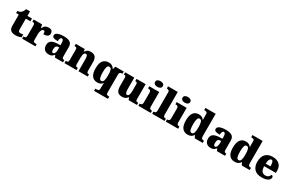

<svg xmlns="http://www.w3.org/2000/svg" viewBox="217 -2579 6934 4602"><g transform="rotate(30 3683.5 -278.0)"><path d="M264 10Q187 10 141.5 -26Q96 -62 96 -150V-460H22V-519Q65 -519 93 -535.5Q121 -552 135 -568Q149 -582 161.5 -606Q174 -630 181 -661H291V-536H417V-460H291V-170Q291 -130 302.5 -111Q314 -92 350 -92Q370 -92 390 -95Q410 -98 426 -102V-22Q408 -13 367 -1.5Q326 10 264 10Z M454 0V-61H459Q493 -61 511.5 -73.5Q530 -86 530 -133V-407Q530 -451 515 -463Q500 -475 467 -475H463V-536H696L717 -443H722Q748 -502 785 -525.5Q822 -549 880 -549Q939 -549 964.5 -520.5Q990 -492 990 -450Q990 -394 949 -370Q908 -346 841 -346Q841 -387 833.5 -410Q826 -433 798 -433Q775 -433 758.5 -410.5Q742 -388 733.5 -352.5Q725 -317 725 -278V-128Q725 -84 741.5 -72.5Q758 -61 786 -61H821V0Z M1184 10Q1141 10 1105 -8Q1069 -26 1047.5 -62.5Q1026 -99 1026 -155Q1026 -238 1081 -277Q1136 -316 1247 -320L1328 -323V-375Q1328 -431 1315 -456.5Q1302 -482 1276 -482Q1252 -482 1238 -455Q1224 -428 1224 -375Q1145 -375 1106.5 -391Q1068 -407 1068 -445Q1068 -483 1098.5 -506.5Q1129 -530 1180.5 -540.5Q1232 -551 1293 -551Q1408 -551 1465.5 -513.5Q1523 -476 1523 -383V-131Q1523 -91 1535.5 -76Q1548 -61 1582 -61H1586V0H1363L1338 -56H1328Q1306 -30 1286.5 -15.5Q1267 -1 1243.5 4.5Q1220 10 1184 10ZM1263 -71Q1293 -71 1311 -103.5Q1329 -136 1329 -191V-262L1298 -259Q1256 -256 1240 -229.5Q1224 -203 1224 -152Q1224 -71 1263 -71Z M1625 0V-61H1629Q1663 -61 1680.5 -73Q1698 -85 1698 -128V-412Q1698 -453 1682.5 -464Q1667 -475 1634 -475H1630V-536H1876L1889 -472H1894Q1913 -503 1946 -527Q1979 -551 2045 -551Q2125 -551 2166 -506Q2207 -461 2207 -360V-131Q2207 -85 2219.5 -73Q2232 -61 2266 -61H2270V0H2013V-317Q2013 -381 2002 -416Q1991 -451 1959 -451Q1934 -451 1919.5 -430Q1905 -409 1899 -375Q1893 -341 1893 -301V-125Q1893 -85 1908 -73Q1923 -61 1956 -61H1960V0Z M2572 221V160H2598Q2630 160 2654 151Q2678 142 2678 105V56Q2678 29 2680 -1Q2682 -31 2684 -53H2677Q2657 -27 2622.5 -8.5Q2588 10 2534 10Q2439 10 2386 -57.5Q2333 -125 2333 -270Q2333 -414 2387.5 -480Q2442 -546 2547 -546Q2599 -546 2636.5 -522.5Q2674 -499 2697 -458H2703L2724 -536H2957V-475H2953Q2921 -475 2897 -463Q2873 -451 2873 -406V102Q2873 141 2896.5 150.5Q2920 160 2953 160H2957V221ZM2599 -71Q2645 -71 2661.5 -123Q2678 -175 2678 -267Q2678 -370 2661.5 -416.5Q2645 -463 2600 -463Q2561 -463 2545 -416.5Q2529 -370 2529 -269Q2529 -175 2545 -123Q2561 -71 2599 -71Z M3224 10Q3132 10 3093 -39.5Q3054 -89 3054 -189V-402Q3054 -445 3045.5 -460Q3037 -475 2999 -475H2995V-536H3249V-234Q3249 -170 3260.5 -130Q3272 -90 3303 -90Q3338 -90 3353.5 -129Q3369 -168 3369 -235V-417Q3369 -458 3355 -466.5Q3341 -475 3315 -475H3311V-536H3563V-121Q3563 -78 3578 -69.5Q3593 -61 3619 -61H3631V0H3402L3374 -64H3369Q3347 -30 3312 -10Q3277 10 3224 10Z M3837 -619Q3792 -619 3761.5 -639.5Q3731 -660 3731 -698Q3731 -739 3761.5 -758Q3792 -777 3837 -777Q3880 -777 3912 -758Q3944 -739 3944 -698Q3944 -660 3912 -639.5Q3880 -619 3837 -619ZM3670 0V-61H3682Q3711 -61 3728 -77Q3745 -93 3745 -135V-409Q3745 -446 3727 -460.5Q3709 -475 3682 -475H3663V-536H3939V-131Q3939 -91 3956.5 -76Q3974 -61 4002 -61H4013V0Z M4054 0V-61H4065Q4093 -61 4110.5 -76Q4128 -91 4128 -131V-643Q4128 -668 4115.5 -679.5Q4103 -691 4088 -695Q4073 -699 4065 -699H4054V-760H4323V-131Q4323 -91 4340.5 -76Q4358 -61 4386 -61H4397V0Z M4596 -619Q4551 -619 4520.5 -639.5Q4490 -660 4490 -698Q4490 -739 4520.5 -758Q4551 -777 4596 -777Q4639 -777 4671 -758Q4703 -739 4703 -698Q4703 -660 4671 -639.5Q4639 -619 4596 -619ZM4429 0V-61H4441Q4470 -61 4487 -77Q4504 -93 4504 -135V-409Q4504 -446 4486 -460.5Q4468 -475 4441 -475H4422V-536H4698V-131Q4698 -91 4715.5 -76Q4733 -61 4761 -61H4772V0Z M5036 10Q4939 10 4885.5 -56.5Q4832 -123 4832 -267Q4832 -412 4885 -480.5Q4938 -549 5033 -549Q5088 -549 5120.5 -530Q5153 -511 5174 -482H5179Q5178 -505 5177.5 -536Q5177 -567 5177 -596V-641Q5177 -680 5153.5 -689.5Q5130 -699 5097 -699H5089V-760H5372V-143Q5372 -96 5389.5 -78.5Q5407 -61 5444 -61H5452V0H5232L5197 -69H5191Q5169 -32 5132 -11Q5095 10 5036 10ZM5098 -73Q5144 -73 5160.5 -121.5Q5177 -170 5177 -270Q5177 -365 5160.5 -416.5Q5144 -468 5099 -468Q5060 -468 5044 -416.5Q5028 -365 5028 -269Q5028 -171 5044 -122Q5060 -73 5098 -73Z M5667 10Q5624 10 5588 -8Q5552 -26 5530.5 -62.5Q5509 -99 5509 -155Q5509 -238 5564 -277Q5619 -316 5730 -320L5811 -323V-375Q5811 -431 5798 -456.5Q5785 -482 5759 -482Q5735 -482 5721 -455Q5707 -428 5707 -375Q5628 -375 5589.5 -391Q5551 -407 5551 -445Q5551 -483 5581.5 -506.5Q5612 -530 5663.5 -540.5Q5715 -551 5776 -551Q5891 -551 5948.5 -513.5Q6006 -476 6006 -383V-131Q6006 -91 6018.5 -76Q6031 -61 6065 -61H6069V0H5846L5821 -56H5811Q5789 -30 5769.5 -15.5Q5750 -1 5726.5 4.5Q5703 10 5667 10ZM5746 -71Q5776 -71 5794 -103.5Q5812 -136 5812 -191V-262L5781 -259Q5739 -256 5723 -229.5Q5707 -203 5707 -152Q5707 -71 5746 -71Z M6337 10Q6240 10 6186.5 -56.5Q6133 -123 6133 -267Q6133 -412 6186 -480.5Q6239 -549 6334 -549Q6389 -549 6421.5 -530Q6454 -511 6475 -482H6480Q6479 -505 6478.5 -536Q6478 -567 6478 -596V-641Q6478 -680 6454.5 -689.5Q6431 -699 6398 -699H6390V-760H6673V-143Q6673 -96 6690.5 -78.5Q6708 -61 6745 -61H6753V0H6533L6498 -69H6492Q6470 -32 6433 -11Q6396 10 6337 10ZM6399 -73Q6445 -73 6461.5 -121.5Q6478 -170 6478 -270Q6478 -365 6461.5 -416.5Q6445 -468 6400 -468Q6361 -468 6345 -416.5Q6329 -365 6329 -269Q6329 -171 6345 -122Q6361 -73 6399 -73Z M7089 10Q6947 10 6878.5 -62.5Q6810 -135 6810 -266Q6810 -407 6880 -479Q6950 -551 7077 -551Q7195 -551 7262.5 -489.5Q7330 -428 7330 -309V-254H7006Q7008 -160 7041.5 -117Q7075 -74 7139 -74Q7190 -74 7220.5 -100Q7251 -126 7267 -166Q7286 -161 7298.5 -148Q7311 -135 7311 -115Q7311 -85 7289 -56Q7267 -27 7218.5 -8.5Q7170 10 7089 10ZM7139 -325Q7139 -399 7125.5 -438.5Q7112 -478 7082 -478Q7050 -478 7029 -439Q7008 -400 7008 -325Z"/></g></svg>

Font: Noto Serif Sinhala Black
Style: Regular
Weight: 900
Designer: Jelle Bosma - Monotype Design Team
Foundry: Monotype Imaging Inc.
Version: Version 2.007; ttfautohint (v1.8.4.7-5d5b)